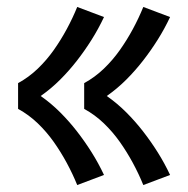

<svg xmlns="http://www.w3.org/2000/svg" viewBox="-20 -616 540 552"><path d="M392 -84Q379 -116 362 -147.5Q345 -179 324.5 -208Q304 -237 278.5 -261.5Q253 -286 222 -303V-377Q253 -394 278.5 -418.5Q304 -443 324.5 -472Q345 -501 362 -532.5Q379 -564 392 -596L469 -567Q453 -533 433.5 -502Q414 -471 391.5 -442Q369 -413 343 -387Q317 -361 287 -340Q317 -319 343 -293Q369 -267 391.5 -238Q414 -209 433.5 -178Q453 -147 469 -113ZM202 -84Q189 -116 172 -147.5Q155 -179 134.5 -208Q114 -237 88.5 -261.5Q63 -286 32 -303V-377Q63 -394 88.5 -418.5Q114 -443 134.5 -472Q155 -501 172 -532.5Q189 -564 202 -596L279 -567Q263 -533 243.5 -502Q224 -471 201.5 -442Q179 -413 153 -387Q127 -361 97 -340Q127 -319 153 -293Q179 -267 201.5 -238Q224 -209 243.5 -178Q263 -147 279 -113Z"/></svg>

Font: Zed Sans Semibold
Style: Regular
Weight: 600
Designer: Belleve Invis
Foundry: Belleve Invis
Version: Version 1.0.0; ttfautohint (v1.8.4)